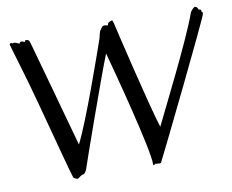

<svg xmlns="http://www.w3.org/2000/svg" viewBox="-78 -801 1108 916"><g transform="rotate(-10 476.0 -343.5)"><path d="M952 -658C952 -660 952 -667 949 -667C944 -665 952 -680 939 -680C931 -680 936 -685 931 -690C929 -694 924 -696 919 -697C916 -697 900 -683 896 -672C851 -546 693 -235 658 -162C624 -266 528 -676 525 -689C521 -704 520 -704 504 -696C494 -691 500 -681 493 -682C484 -684 479 -686 470 -682C467 -680 458 -668 454 -660C450 -650 449 -638 444 -623C418 -549 316 -254 261 -146C233 -249 125 -637 119 -658C114 -679 108 -680 99 -680C87 -681 99 -672 91 -673C86 -674 79 -679 72 -677C66 -675 68 -667 63 -670C58 -673 44 -678 40 -678C37 -678 34 -674 30 -677C24 -682 18 -677 19 -671C25 -647 74 -490 107 -364C151 -202 197 -23 207 4C209 9 224 14 227 14C230 13 234 11 237 8C237 8 242 4 251 -1C254 -1 257 -2 261 -3C271 -15 273 -20 273 -20C276 -32 424 -453 464 -551C487 -467 596 -58 593 8C593 16 597 14 604 8C606 6 611 11 615 9C617 7 618 10 622 10C627 10 631 10 633 5C655 -37 953 -646 952 -658Z"/></g></svg>

Font: Oregano
Style: Regular
Weight: 400
Designer: Astigmatic (AOETI)
Foundry: Astigmatic (AOETI)
Version: Version 1.000